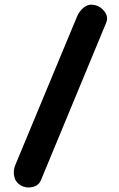

<svg xmlns="http://www.w3.org/2000/svg" viewBox="-20 -750 516 835"><path d="M69.3 55.7Q46.9 42 41.7 16.6Q36.6 -8.8 46.9 -33.2L314.9 -677.7Q325.2 -702.6 345.5 -718.3Q365.7 -733.9 391.6 -728Q418 -722.7 435.1 -699.2Q452.1 -675.8 441.9 -651.4L158.2 33.2Q147.9 58.1 120.1 63.7Q92.3 69.3 69.3 55.7Z"/></svg>

Font: Mikhak Bold
Style: Regular
Weight: 700
Designer: Amin Abedi
Version: Version 3.3